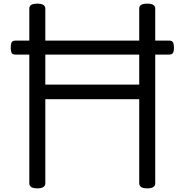

<svg xmlns="http://www.w3.org/2000/svg" viewBox="-20 -1021 1014 1055"><path d="M185 14Q141 14 141 -14V-974Q141 -988 152 -994.5Q163 -1001 185 -1001Q229 -1001 229 -974V-556H745V-974Q745 -988 756 -994.5Q767 -1001 789 -1001Q833 -1001 833 -974V-14Q833 0 822 7Q811 14 789 14Q745 14 745 -14V-476H229V-14Q229 0 218 7Q207 14 185 14ZM66 -721Q48 -721 43.5 -731Q39 -741 39 -758Q39 -777 43.5 -787.5Q48 -798 66 -798H908Q926 -798 931 -787.5Q936 -777 936 -758Q936 -741 931 -731Q926 -721 908 -721Z"/></svg>

Font: Playwrite PL
Style: Regular
Weight: 400
Designer: Veronika Burian, José Scaglione
Foundry: TypeTogether
Version: Version 1.002